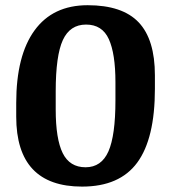

<svg xmlns="http://www.w3.org/2000/svg" viewBox="-20 -691 644 722"><path d="M414.1 -381.8Q414.1 -489.3 389.2 -543.9Q364.3 -598.6 303.7 -598.6Q243.2 -598.6 216.3 -540.3Q189.5 -481.9 189.5 -347.7V-279.3Q189.5 -168.5 215.8 -115.2Q242.2 -62 301.8 -62Q361.3 -62 387.7 -121.6Q414.1 -181.2 414.1 -313.5ZM288.6 10.7Q41 10.7 41 -252.4V-303.7Q41 -481.9 109.9 -576.7Q178.7 -671.4 309.6 -671.4Q440.4 -671.4 501.5 -606.9Q562.5 -542.5 562.5 -407.7V-356.9Q562.5 -169.9 496.1 -79.6Q429.7 10.7 288.6 10.7Z"/></svg>

Font: NoticiaText-Bold
Style: Bold
Weight: 700
Designer: JM Sole
Foundry: JM Sole
Version: Version 1.003